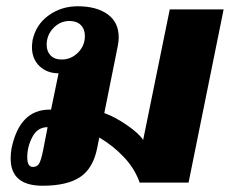

<svg xmlns="http://www.w3.org/2000/svg" viewBox="-20 -583 734 613"><path d="M14 -77Q14 -94 17 -110Q43 -233 138 -233H143L167 -349Q130 -349 106 -372Q82 -395 82 -433Q82 -439 84 -455Q95 -505 135.5 -534Q176 -563 228 -563Q288 -563 323.5 -537.5Q359 -512 359 -464Q359 -451 356 -436L313 -222Q347 -210 386 -183Q425 -156 437 -136L522 -553H694L582 0H426Q410 -45 375.5 -81.5Q341 -118 297 -144L290 -109Q277 -45 235.5 -17.5Q194 10 116 10Q14 10 14 -77ZM251 -468Q251 -490 238 -503Q225 -516 202 -516Q172 -516 150.5 -493.5Q129 -471 129 -440Q129 -419 141.5 -406Q154 -393 177 -393Q207 -393 229 -415Q251 -437 251 -468ZM118 -105 132 -177Q100 -177 83.5 -146Q67 -115 67 -81Q67 -50 85 -50Q98 -50 104.5 -60Q111 -70 118 -105Z"/></svg>

Font: Taviraj
Style: Bold Italic
Weight: 700
Italic angle: -12°
Designer: Katatrad Team
Foundry: CadsonDemak
Version: Version 1.001